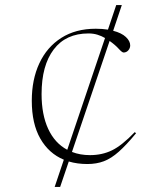

<svg xmlns="http://www.w3.org/2000/svg" viewBox="-20 -735 640 755"><path d="M195 0 231 -107Q172 -131.5 138.5 -190Q105 -248.5 105 -339Q105 -422.5 134.8 -486.2Q164.5 -550 221 -586Q277.5 -622 356.5 -622Q382 -622 404.5 -618.5L437 -715H459L425 -614Q458 -605.5 475 -589.5Q492 -573.5 492 -556.5Q492 -545.5 484.5 -537Q477 -528.5 466 -528.5Q460 -528.5 446.5 -543.5Q433 -558.5 411 -574L263 -137.5Q295 -125 334 -125Q381.5 -125 420.2 -143.8Q459 -162.5 510 -215.5L515 -211Q477 -165 447.2 -138.5Q417.5 -112 388.5 -101Q359.5 -90 323.5 -90Q284 -90 250.5 -100L216.5 0ZM143.5 -365Q143.5 -284.5 169.5 -228.2Q195.5 -172 244.5 -146L393 -585.5Q379.5 -593.5 363.2 -598.5Q347 -603.5 328 -603.5Q239 -603.5 191.2 -540.5Q143.5 -477.5 143.5 -365Z"/></svg>

Font: Newsreader Display ExtraLight
Style: Regular
Weight: 275
Designer: Hugues Gentile
Foundry: Production Type
Version: Version 1.002